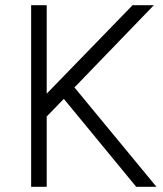

<svg xmlns="http://www.w3.org/2000/svg" viewBox="-20 -720 627 740"><path d="M100 0H160V-271L226 -339L505 0H583L267 -383L573 -700H491L160 -359V-700H100Z"/></svg>

Font: Unageo
Style: Light
Weight: 300
Designer: Richard Sepsi
Foundry: Richard Sepsi
Version: Version 2.000